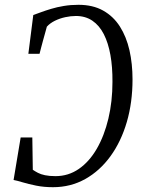

<svg xmlns="http://www.w3.org/2000/svg" viewBox="-20 -771 602 799"><path d="M306.5 -751Q366.5 -751 409.2 -727Q452 -703 479 -660.5Q506 -618 518.8 -561.8Q531.5 -505.5 531.5 -440.5Q531.5 -345 507.8 -263.5Q484 -182 439.8 -121Q395.5 -60 334.8 -26Q274 8 200.5 8Q162.5 8 130.5 1.5Q98.5 -5 74.5 -12.2Q50.5 -19.5 36.5 -22L66 -199H114.5L116.5 -64.5Q126 -58 137.8 -51.8Q149.5 -45.5 167.5 -41.8Q185.5 -38 211 -38Q264.5 -38 308 -68Q351.5 -98 382.8 -152Q414 -206 431 -277.2Q448 -348.5 448 -430Q448.5 -492 439.5 -542.2Q430.5 -592.5 412 -628.8Q393.5 -665 364.5 -684.8Q335.5 -704.5 296 -704.5Q274.5 -704.5 251.5 -699.5Q228.5 -694.5 208.2 -684.5Q188 -674.5 175 -660Q171 -645.5 167 -631Q163 -616.5 159 -602.2Q155 -588 151.5 -574.2Q148 -560.5 144.5 -547H98L118.5 -708.5Q131.5 -713 150.2 -720Q169 -727 193 -734.2Q217 -741.5 245.5 -746.2Q274 -751 306.5 -751Z"/></svg>

Font: Merriweather 24pt SemiCondensed Light
Style: Italic
Weight: 300
Width: 4
Italic angle: -7.8°
Designer: Eben Sorkin
Foundry: Eben Sorkin
Version: Version 2.101